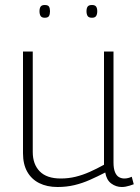

<svg xmlns="http://www.w3.org/2000/svg" viewBox="-20 -738 560 768"><path d="M210 10Q168 10 137 -5.5Q106 -21 89 -51Q72 -81 72 -125V-532H111V-130Q111 -81 139 -52.5Q167 -24 223 -24Q254 -24 282.5 -31Q311 -38 339 -50.5Q367 -63 396 -79V-532H434V-88Q434 -64 440 -49.5Q446 -35 456 -29.5Q466 -24 477 -24Q492 -24 507 -31L515 -1Q507 2 499 4.5Q491 7 483 8.5Q475 10 467 10Q444 10 425 -4Q406 -18 401 -48Q370 -32 339.5 -18.5Q309 -5 277.5 2.5Q246 10 210 10ZM348 -667Q335 -667 330.5 -674Q326 -681 326 -693Q326 -705 330.5 -711.5Q335 -718 348 -718Q360 -718 364.5 -711.5Q369 -705 369 -693Q369 -681 364.5 -674Q360 -667 348 -667ZM159 -667Q147 -667 142.5 -674Q138 -681 138 -693Q138 -705 142.5 -711.5Q147 -718 159 -718Q172 -718 176 -711.5Q180 -705 180 -693Q180 -681 176 -674Q172 -667 159 -667Z"/></svg>

Font: Georama ExtraCondensed Thin ExtraLight
Style: Regular
Weight: 250
Version: Version 1.001